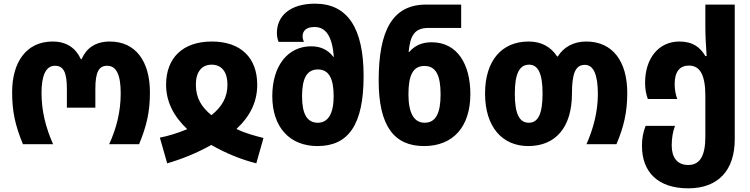

<svg xmlns="http://www.w3.org/2000/svg" viewBox="-20 -785 4084 1045"><path d="M105 0H269C228 -93 206 -182 206 -279C206 -371 228 -427 279 -427C325 -427 344 -393 344 -301V-199H499V-301C499 -393 518 -427 563 -427C612 -427 637 -381 637 -277C637 -176 613 -84 574 0H737C779 -102 796 -177 796 -283C796 -450 719 -559 578 -559C498 -559 449 -521 424 -463H420C393 -522 344 -559 266 -559C126 -559 46 -450 46 -283C46 -178 63 -101 105 0Z M890 104C966 82 1050 49 1130 4C1212 51 1296 84 1375 104L1414 -34C1370 -45 1314 -60 1267 -83C1343 -154 1380 -232 1380 -324C1380 -471 1290 -559 1133 -559C975 -559 884 -470 884 -324C884 -234 923 -154 999 -82C946 -60 893 -44 850 -36ZM1131 -158C1077 -202 1046 -251 1046 -325C1046 -392 1077 -433 1132 -433C1188 -433 1218 -391 1218 -325C1218 -256 1189 -205 1131 -158Z M1708 10C1877 10 1959 -107 1959 -371C1959 -630 1873 -765 1695 -765C1557 -765 1487 -697 1487 -605C1487 -588 1491 -571 1496 -557H1634C1630 -567 1627 -577 1627 -587C1627 -617 1646 -638 1692 -638C1754 -638 1788 -587 1797 -476H1794C1768 -510 1730 -533 1674 -533C1545 -533 1462 -425 1462 -262C1462 -91 1558 10 1708 10ZM1710 -117C1651 -117 1624 -165 1624 -261C1624 -358 1650 -407 1710 -407C1770 -407 1796 -358 1796 -261C1796 -169 1767 -117 1710 -117Z M2288 10C2448 10 2540 -97 2540 -273C2540 -433 2471 -555 2329 -555C2276 -555 2236 -536 2207 -502H2204C2213 -591 2235 -633 2313 -633H2490V-760H2299C2118 -760 2041 -622 2041 -347C2041 -99 2125 10 2288 10ZM2291 -117C2232 -117 2203 -172 2203 -271C2203 -376 2228 -426 2290 -426C2352 -426 2378 -376 2378 -271C2378 -167 2351 -117 2291 -117Z M2855 10C3005 10 3093 -93 3093 -276C3093 -385 3112 -432 3163 -432C3210 -432 3234 -380 3234 -273C3234 -176 3209 -84 3172 0H3335C3375 -94 3394 -174 3394 -279C3394 -453 3313 -559 3171 -559C3100 -559 3048 -528 3016 -478H3012C2978 -530 2927 -559 2857 -559C2710 -559 2620 -454 2620 -276C2620 -95 2713 10 2855 10ZM2858 -117C2805 -117 2782 -169 2782 -275C2782 -382 2806 -433 2860 -433C2910 -433 2933 -382 2933 -276C2933 -165 2909 -117 2858 -117Z M3726 240C3889 240 3979 142 3979 -27V-760H3819V-642C3819 -588 3822 -539 3826 -480H3819C3792 -526 3752 -559 3678 -559C3565 -559 3491 -468 3491 -334C3491 -303 3496 -273 3506 -246H3666C3657 -271 3652 -298 3652 -327C3652 -392 3677 -428 3730 -428C3788 -428 3819 -380 3819 -264V-41C3819 64 3789 113 3726 113C3666 113 3636 72 3636 8C3636 -30 3641 -67 3654 -100H3494C3480 -65 3474 -30 3474 8C3474 154 3563 240 3726 240Z"/></svg>

Font: Noto Sans Georgian SemiCondensed Extra
Style: Regular
Weight: 800
Width: 4
Designer: Monotype Design Team
Foundry: Monotype Imaging Inc.
Version: Version 1.901